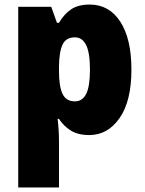

<svg xmlns="http://www.w3.org/2000/svg" viewBox="-20 -583 635 843"><path d="M374 -563Q459 -563 508 -488Q557 -413 557 -277Q557 -139 505 -64.5Q453 10 372 10Q322 10 290.5 -10Q259 -30 239 -61H233Q236 -35 237.5 -11Q239 13 239 37V240H60V-553H205L230 -483H239Q262 -522 293 -542.5Q324 -563 374 -563ZM309 -419Q270 -419 255 -388Q240 -357 239 -292V-270Q239 -204 254.5 -171Q270 -138 309 -138Q342 -138 358.5 -171Q375 -204 375 -277Q375 -352 358 -385.5Q341 -419 309 -419Z"/></svg>

Font: Noto Sans Hebrew SemiCondensed Black
Style: Regular
Weight: 900
Width: 4
Designer: Ben Nathan
Foundry: Google LLC
Version: Version 3.001; ttfautohint (v1.8.4.7-5d5b)